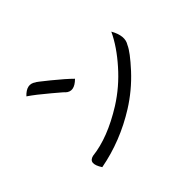

<svg xmlns="http://www.w3.org/2000/svg" viewBox="-140 -985 1279 1279"><g transform="rotate(-45 500.0 -345.5)"><path d="M170 -672Q227 -733 279 -695Q280 -698 360 -633Q440 -568 482 -526Q419 -463 372 -508Q380 -504 301 -570Q223 -636 170 -672ZM194 19Q141 -63 204 -78Q358 -95 541 -209Q652 -279 740 -379Q829 -479 875 -577Q923 -492 888 -438Q869 -393 782 -298Q695 -204 587 -136Q402 -20 194 19Z"/></g></svg>

Font: Swei Toothpaste CJK TC
Style: Regular
Weight: 400
Version: Version 1.0